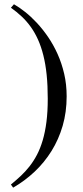

<svg xmlns="http://www.w3.org/2000/svg" viewBox="-20 -698 386 893"><path d="M290 -250Q290 -305.2 278.6 -354.5Q267.1 -403.8 247.8 -446.8Q228.5 -489.7 203.4 -526.4Q178.2 -563 151.1 -592Q124 -621.1 96.4 -642.8Q68.8 -664.6 44.9 -678.2L30.8 -662.1Q57.6 -643.1 80.8 -621.3Q104 -599.6 123 -573Q142.1 -546.4 156.7 -513.9Q171.4 -481.4 181.6 -440.7Q191.9 -399.9 197 -349.9Q202.1 -299.8 202.1 -238.8Q202.1 -178.7 196 -131.1Q189.9 -83.5 178.7 -45.7Q167.5 -7.8 151.9 22Q136.2 51.8 117.2 75.9Q98.1 100.1 76.2 120.6Q54.2 141.1 30.8 160.2L41 174.8Q95.2 143.6 140.9 100.6Q186.5 57.6 219.7 4.2Q252.9 -49.3 271.5 -113Q290 -176.8 290 -250Z"/></svg>

Font: Galatia SIL
Style: Regular
Weight: 400
Designer: Development by SIL's NRSI team
Version: Version 2.1